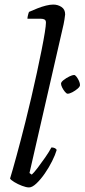

<svg xmlns="http://www.w3.org/2000/svg" viewBox="-20 -820 370 840"><path d="M107 0Q95 0 76.5 -7Q58 -14 42.5 -23.5Q27 -33 24 -39Q29 -55 36 -79.5Q43 -104 52 -137Q61 -170 71 -208Q81 -246 91 -286Q104 -338 117 -393.5Q130 -449 141.5 -502.5Q153 -556 162 -601Q171 -646 176 -677.5Q181 -709 181 -721Q181 -731 175 -734.5Q169 -738 159 -738H100Q100 -744 102.5 -754Q105 -764 107 -768Q125 -776 144 -783.5Q163 -791 181 -795.5Q199 -800 213 -800Q233 -800 249 -789.5Q265 -779 265 -757Q265 -754 262 -734.5Q259 -715 253 -691L109 -63L119 -56Q129 -65 145 -86Q161 -107 178 -131.5Q195 -156 205 -175Q213 -175 219.5 -172Q226 -169 228 -164Q222 -143 208 -115Q194 -87 176 -61Q158 -35 139.5 -17.5Q121 0 107 0ZM276 -410Q271 -410 264 -418.5Q257 -427 252 -437Q247 -447 247 -454Q247 -461 258.5 -470Q270 -479 283.5 -485.5Q297 -492 304 -492Q309 -492 315 -484Q321 -476 325.5 -466Q330 -456 330 -448Q330 -441 319.5 -432Q309 -423 296.5 -416.5Q284 -410 276 -410Z"/></svg>

Font: Texturina 12pt ExtraLight
Style: Italic
Weight: 250
Italic angle: -11°
Designer: Guillermo Torres Carreño
Foundry: Omnibus-Type
Version: Version 1.002